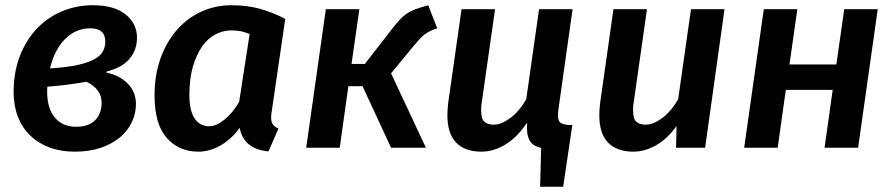

<svg xmlns="http://www.w3.org/2000/svg" viewBox="-20 -564 3411 733"><path d="M386 -287Q438 -276 468.5 -244Q499 -212 499 -167Q499 -131 483.5 -98Q468 -65 438.5 -40Q409 -15 365.5 0Q322 15 265 15Q212 15 169 -1Q126 -17 95.5 -46.5Q65 -76 48.5 -118Q32 -160 32 -212Q32 -289 56 -350.5Q80 -412 121 -455Q162 -498 217 -521Q272 -544 334 -544Q416 -544 459.5 -509Q503 -474 503 -420Q503 -373 474 -339Q445 -305 387 -291ZM368 -172Q368 -224 310 -252Q239 -239 161 -233Q160 -225 160 -222V-215Q160 -150 189.5 -115Q219 -80 271 -80Q318 -80 343 -105Q368 -130 368 -172ZM324 -456Q270 -456 229 -415.5Q188 -375 171 -303Q238 -307 279 -316.5Q320 -326 343 -339.5Q366 -353 374 -370Q382 -387 382 -405Q382 -456 324 -456Z M1018 -143Q1015 -126 1015 -116Q1015 -98 1022 -88.5Q1029 -79 1043 -73L1005 14Q910 5 895 -76Q863 -32 821.5 -8.5Q780 15 738 15Q663 15 616.5 -37.5Q570 -90 570 -200Q570 -278 593 -341.5Q616 -405 655.5 -450Q695 -495 748.5 -519.5Q802 -544 863 -544Q921 -544 968.5 -531.5Q1016 -519 1069 -492ZM779 -82Q805 -82 836 -106.5Q867 -131 893 -175L933 -434Q914 -442 898.5 -445Q883 -448 863 -448Q832 -448 803 -433Q774 -418 752 -387Q730 -356 716.5 -310Q703 -264 703 -201Q703 -168 709 -145Q715 -122 725.5 -108Q736 -94 750 -88Q764 -82 779 -82Z M1149 0 1224 -529H1352L1322 -320H1373L1474 -450Q1491 -472 1504 -486.5Q1517 -501 1531.5 -511Q1546 -521 1565.5 -528.5Q1585 -536 1615 -544L1649 -456Q1634 -451 1622.5 -445.5Q1611 -440 1600.5 -432Q1590 -424 1580 -412.5Q1570 -401 1557 -386L1473 -284L1606 0H1473L1364 -235H1310L1277 0Z M2113 -154Q2110 -136 2110 -124Q2110 -104 2118.5 -96.5Q2127 -89 2149 -87H2165L2130 149H2042L2046 1Q2016 -6 2004 -24.5Q1992 -43 1992 -72V-82Q1992 -87 1993 -92L1990 -93Q1954 -39 1909 -12Q1864 15 1818 15Q1755 15 1721.5 -19.5Q1688 -54 1688 -124Q1688 -144 1691 -170L1742 -529H1870L1819 -171Q1817 -163 1817 -155V-141Q1817 -110 1829.5 -99Q1842 -88 1866 -88Q1893 -88 1927 -112.5Q1961 -137 1989 -185L2038 -529H2166Z M2450 -529 2399 -171Q2397 -163 2397 -155V-141Q2397 -110 2409.5 -99Q2422 -88 2446 -88Q2473 -88 2507 -112.5Q2541 -137 2569 -185L2618 -529H2746L2672 0H2561L2563 -83Q2528 -34 2485 -9.5Q2442 15 2398 15Q2335 15 2301.5 -19.5Q2268 -54 2268 -124Q2268 -144 2271 -170L2322 -529Z M3128 0 3159 -221H2980L2949 0H2821L2896 -529H3024L2994 -318H3173L3203 -529H3331L3256 0Z"/></svg>

Font: Xgbmvzvtohvqztyvzapvmeyoton
Style: Regular
Weight: 500
Italic angle: -8°
Designer: Carrois Corporate & Edenspiekermann
Foundry: Carrois Corporate GbR & Edenspiekermann AG
Version: Version 2.001